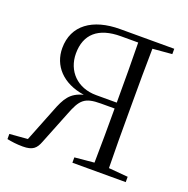

<svg xmlns="http://www.w3.org/2000/svg" viewBox="-130 -849 963 981"><g transform="rotate(20 351.5 -358.0)"><path d="M363 0H653V-29L548 -38C546 -136 546 -235 546 -335V-390C546 -490 546 -590 548 -687L653 -696V-725H359C210 -725 114 -657 114 -533C114 -439 179 -364 299 -346C230 -328 208 -291 179 -215L108 -36L10 -28V0C35 5 62 9 96 9C150 9 168 -9 183 -48L254 -226C287 -311 307 -334 397 -334H471C471 -230 471 -134 469 -39L363 -29ZM471 -366H359C256 -366 189 -436 189 -531C189 -635 252 -692 375 -692H469C471 -594 471 -493 471 -366Z"/></g></svg>

Font: Noto Serif CJK HK Light
Style: Regular
Weight: 300
Designer: Ryoko NISHIZUKA 西塚涼子 (kana & ideographs); Frank Grießhammer (Latin, Greek & Cyrillic); Wenlong ZHANG 张文龙 (bopomofo); San
Foundry: Adobe
Version: Version 2.001;hotconv 1.1.0;makeotfexe 2.6.0